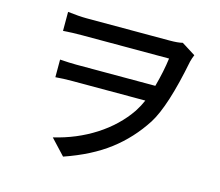

<svg xmlns="http://www.w3.org/2000/svg" viewBox="-108 -870 1216 1059"><g transform="rotate(15 500.0 -340.0)"><path d="M810.5 -727.5 889.6 -677.7Q881.8 -660.2 876 -637.7Q823.2 -370.1 756.8 -264.6Q686.5 -155.3 585.9 -78.6Q485.4 -2 335 49.8L252.9 -38.1Q381.8 -68.4 486.8 -135.7Q591.8 -203.1 657.2 -298.8Q678.7 -332 693.4 -366.2H277.3Q224.6 -366.2 180.7 -362.3V-462.9Q237.3 -459 274.4 -459H725.6Q750 -547.9 759.8 -624H262.7Q206.1 -624 155.3 -620.1V-728.5Q220.7 -720.7 262.7 -720.7H737.3Q785.2 -720.7 810.5 -727.5Z"/></g></svg>

Font: Gen Shin Gothic Medium
Style: Regular
Weight: 500
Designer: [Source Han Sans]
Ryoko NISHIZUKA  (kana & ideographs); Paul D. Hunt (Latin, Greek & Cyrillic); Wenlong ZHANG  (bopomofo
Version: Version 1.002.20150607